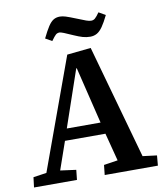

<svg xmlns="http://www.w3.org/2000/svg" viewBox="-97 -991 910 1070"><g transform="rotate(-10 358.0 -456.5)"><path d="M454 -711 634 -67 714 -57 709 0H408L414 -56L493 -68L452 -226H223L168 -68L257 -56L251 0H8L15 -57L90 -68L319 -697ZM245 -292H436L358 -613H355ZM463 -773Q441 -773 420.5 -779Q400 -785 373 -797Q340 -812 322 -819Q304 -826 298 -826Q285 -826 276.5 -818.5Q268 -811 250 -786L213 -807Q233 -848 248 -871Q263 -894 278.5 -903.5Q294 -913 315 -913Q329 -913 347 -907.5Q365 -902 407 -885Q439 -872 455.5 -866Q472 -860 484 -860Q496 -860 505.5 -868Q515 -876 531 -899L569 -877Q550 -838 534 -815Q518 -792 501 -782.5Q484 -773 463 -773Z"/></g></svg>

Font: Literata 18pt SemiBold
Style: Italic
Weight: 600
Italic angle: -2°
Designer: Latin by Veronika Burian and Jose Scaglione. Greek by Irene Vlachou. Cyrillic by Vera Evstafieva
Foundry: TypeTogether
Version: Version 3.103;gftools[0.9.29]